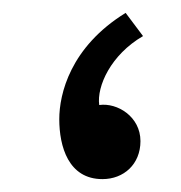

<svg xmlns="http://www.w3.org/2000/svg" viewBox="-20 -278 281 298"><path d="M134 -115C130 -144 152 -193 202 -222L175 -258C89 -205 72 -132 72 -93C72 -51 86 0 139 0C172 0 198 -23 198 -59C198 -97 162 -119 134 -115Z"/></svg>

Font: Reem Kufi
Style: Regular
Weight: 400
Designer: Khaled Hosny
Version: Version 0.007